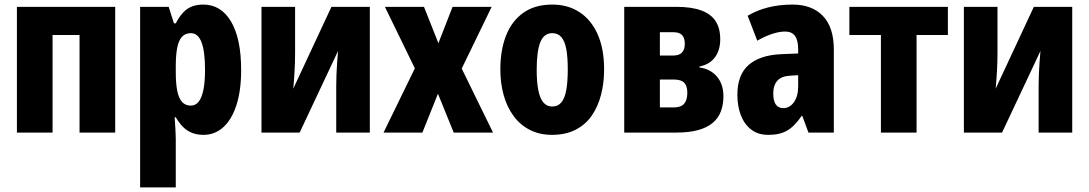

<svg xmlns="http://www.w3.org/2000/svg" viewBox="-20 -580 4766 840"><path d="M484 -550V0H328V-427H210V0H54V-550Z M869 -560Q947 -560 991 -485.5Q1035 -411 1035 -274Q1035 -184 1014.5 -120.5Q994 -57 957 -23.5Q920 10 870 10Q842 10 819.5 1Q797 -8 780 -25.5Q763 -43 749 -67H744Q746 -38 747.5 -14Q749 10 749 28V240H593V-550H718L741 -478H749Q765 -508 782 -526Q799 -544 820.5 -552Q842 -560 869 -560ZM815 -435Q791 -435 776.5 -419.5Q762 -404 755.5 -372Q749 -340 749 -289V-264Q749 -215 755.5 -182.5Q762 -150 776.5 -134Q791 -118 815 -118Q836 -118 849.5 -135.5Q863 -153 870 -187.5Q877 -222 877 -274Q877 -356 861.5 -395.5Q846 -435 815 -435Z M1271 -350Q1271 -332 1270.5 -312.5Q1270 -293 1269 -273.5Q1268 -254 1266.5 -233.5Q1265 -213 1263 -192L1430 -550H1598V0H1451V-202Q1451 -227 1452 -254Q1453 -281 1455 -307Q1457 -333 1459 -357L1291 0H1124V-550H1271Z M1795 -281 1664 -550H1835L1898 -391L1960 -550H2131L2000 -280L2137 0H1965L1896 -170L1828 0H1658Z M2623 -276Q2623 -217 2609.5 -165Q2596 -113 2568.5 -73.5Q2541 -34 2497.5 -12Q2454 10 2395 10Q2340 10 2297.5 -12Q2255 -34 2226.5 -73Q2198 -112 2183.5 -164Q2169 -216 2169 -276Q2169 -361 2194 -424.5Q2219 -488 2269.5 -524Q2320 -560 2397 -560Q2464 -560 2515 -527Q2566 -494 2594.5 -430.5Q2623 -367 2623 -276ZM2328 -275Q2328 -222 2335 -186Q2342 -150 2357 -132Q2372 -114 2396 -114Q2421 -114 2436 -132Q2451 -150 2457.5 -186.5Q2464 -223 2464 -276Q2464 -330 2457.5 -365Q2451 -400 2436 -417.5Q2421 -435 2396 -435Q2360 -435 2344 -395.5Q2328 -356 2328 -275Z M3131 -408Q3131 -361 3108 -329.5Q3085 -298 3040 -289V-285Q3089 -278 3117 -244.5Q3145 -211 3145 -159Q3145 -122 3133.5 -92Q3122 -62 3097 -41.5Q3072 -21 3033 -10.5Q2994 0 2940 0H2711V-550H2940Q3005 -550 3047.5 -534.5Q3090 -519 3110.5 -488Q3131 -457 3131 -408ZM2987 -174Q2987 -204 2973.5 -218Q2960 -232 2929 -232H2867V-110H2928Q2959 -110 2973 -126Q2987 -142 2987 -174ZM2976 -388Q2976 -414 2964 -426.5Q2952 -439 2927 -439H2867V-337H2925Q2952 -337 2964 -350.5Q2976 -364 2976 -388Z M3448 -560Q3532 -560 3580 -510.5Q3628 -461 3628 -363V0H3517L3490 -73H3487Q3468 -45 3448 -26.5Q3428 -8 3402.5 1Q3377 10 3341 10Q3296 10 3266 -13.5Q3236 -37 3221 -76.5Q3206 -116 3206 -165Q3206 -253 3255.5 -296Q3305 -339 3398 -343L3472 -346V-364Q3472 -404 3458 -423Q3444 -442 3415 -442Q3390 -442 3359 -432Q3328 -422 3293 -402L3251 -511Q3291 -535 3340.5 -547.5Q3390 -560 3448 -560ZM3438 -249Q3399 -247 3381 -227Q3363 -207 3363 -171Q3363 -139 3374 -123Q3385 -107 3407 -107Q3435 -107 3453.5 -133Q3472 -159 3472 -203V-251Z M4127 -427H3990V0H3834V-427H3696V-550H4127Z M4344 -350Q4344 -332 4343.5 -312.5Q4343 -293 4342 -273.5Q4341 -254 4339.5 -233.5Q4338 -213 4336 -192L4503 -550H4671V0H4524V-202Q4524 -227 4525 -254Q4526 -281 4528 -307Q4530 -333 4532 -357L4364 0H4197V-550H4344Z"/></svg>

Font: Noto Sans Display Condensed ExtraBold
Style: Regular
Weight: 800
Width: 3
Designer: Monotype Design Team
Foundry: Monotype Imaging Inc.
Version: Version 2.003